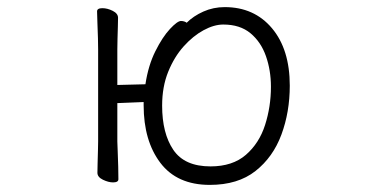

<svg xmlns="http://www.w3.org/2000/svg" viewBox="-20 -504 1040 540"><path d="M384 -217 310 -214V-106Q310 -100 311 -79Q312 -58 312.5 -35Q313 -12 313 0Q313 9 298 9Q285 9 269.5 1.5Q254 -6 254 -18Q254 -26 254.5 -44.5Q255 -63 255.5 -81Q256 -99 256 -106V-365Q256 -375 255.5 -396Q255 -417 254 -439Q253 -461 253 -472Q253 -481 268 -481Q282 -481 297 -473.5Q312 -466 312 -454Q312 -446 311.5 -429.5Q311 -413 310.5 -395Q310 -377 310 -365V-265L389 -267Q397 -320 417 -360Q437 -400 458 -422.5Q479 -445 489 -445Q494 -445 498.5 -443.5Q503 -442 505 -440Q524 -459 552 -471.5Q580 -484 612 -484Q695 -484 745 -424.5Q795 -365 795 -263Q795 -189 771.5 -125.5Q748 -62 698.5 -23Q649 16 570 16Q478 16 431 -46Q384 -108 384 -208ZM572 -36Q634 -36 671.5 -68.5Q709 -101 725.5 -152.5Q742 -204 742 -260Q742 -306 728 -346Q714 -386 684.5 -410.5Q655 -435 608 -435Q582 -435 552.5 -419Q523 -403 496.5 -373.5Q470 -344 453 -302Q436 -260 436 -207Q436 -129 467.5 -82.5Q499 -36 572 -36Z"/></svg>

Font: Moon Stars Kai T HW Light
Style: Regular
Weight: 300
Designer: GuiWonder
Version: Version 1.101